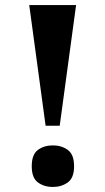

<svg xmlns="http://www.w3.org/2000/svg" viewBox="-20 -734 417 762"><path d="M161 -235H217L282 -714H96ZM190 8Q224 8 249 -10Q274 -28 274 -74Q274 -121 249 -139Q224 -157 190 -157Q155 -157 130.5 -139Q106 -121 106 -74Q106 -28 130.5 -10Q155 8 190 8Z"/></svg>

Font: Noto Serif SemiCondensed Extra
Style: Regular
Weight: 800
Width: 4
Designer: Monotype Design Team
Foundry: Monotype Imaging Inc.
Version: Version 1.002